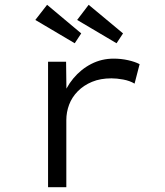

<svg xmlns="http://www.w3.org/2000/svg" viewBox="-20 -779 685 799"><path d="M180 0V-522H255L257 -364L238 -366Q253 -414 285 -452.5Q317 -491 360 -513Q403 -535 453 -535Q484 -535 513 -528.5Q542 -522 561 -512L540 -431Q520 -443 493 -448Q466 -453 444 -453Q398 -453 363 -438.5Q328 -424 303.5 -399Q279 -374 267.5 -343Q256 -312 256 -279V0ZM465 -599 301 -696 349 -759 492 -640ZM291 -599 127 -696 176 -759 318 -640Z"/></svg>

Font: Lexend Peta Light
Style: Regular
Weight: 300
Version: Version 1.007